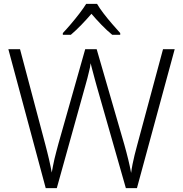

<svg xmlns="http://www.w3.org/2000/svg" viewBox="-20 -967 940 987"><path d="M878 -714 684 0H627L477 -525Q472 -543 467.5 -559.5Q463 -576 459 -591.5Q455 -607 451.5 -619.5Q448 -632 446 -642Q445 -632 442.5 -620Q440 -608 436.5 -594.5Q433 -581 429.5 -566Q426 -551 421 -535L272 0H215L23 -714H83L213 -224Q218 -204 223 -185Q228 -166 232 -148Q236 -130 239.5 -113.5Q243 -97 246 -80Q249 -97 252.5 -114.5Q256 -132 260 -150Q264 -168 269.5 -187.5Q275 -207 280 -227L418 -714H477L619 -224Q625 -203 630 -183.5Q635 -164 639.5 -146Q644 -128 647.5 -111Q651 -94 654 -78Q657 -101 661.5 -123.5Q666 -146 672 -170.5Q678 -195 686 -224L818 -714ZM479 -947Q491 -926 512 -898.5Q533 -871 556.5 -844Q580 -817 598 -797V-788H557Q530 -810 502 -839Q474 -868 450 -896Q426 -868 398.5 -839.5Q371 -811 344 -788H303V-797Q322 -817 345 -844Q368 -871 389 -898.5Q410 -926 423 -947Z"/></svg>

Font: Noto Sans Thai Light
Style: Regular
Weight: 300
Designer: Monotype Design Team
Foundry: Monotype Imaging Inc.
Version: Version 2.001